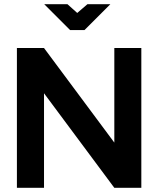

<svg xmlns="http://www.w3.org/2000/svg" viewBox="-20 -900 733 920"><path d="M61 -669.9H190.9L527.8 -216.8V-669.9H657.2V0H527.8L190.9 -453.1V0H61ZM191.9 -879.9H303.2L350.1 -837.9L398.9 -879.9H508.8L384.8 -755.9H315.9Z"/></svg>

Font: LT Wave Text Bold
Style: Regular
Weight: 700
Designer: Daniel Lyons
Version: Version 2.5 (Glyphs App)